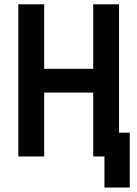

<svg xmlns="http://www.w3.org/2000/svg" viewBox="-20 -713 626 875"><path d="M456.1 141.6V0H404.8V-291H181.2V0H63.5V-693.4H181.2V-399.4H404.8V-693.4H522.5V-108.4H571.3V141.6Z"/></svg>

Font: CaskaydiaCove NFP SemiBold
Style: Regular
Weight: 600
Designer: Aaron Bell
Foundry: Saja Typeworks
Version: Version 2111.001; VTT 6.35;Nerd Fonts 3.1.1